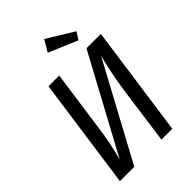

<svg xmlns="http://www.w3.org/2000/svg" viewBox="-259 -1014 1125 1125"><g transform="rotate(-45 304.0 -451.5)"><path d="M484 0H394L442 -348Q461 -482 491 -597L169 0H50L147 -689H236L187 -341Q176 -256 165 -202Q154 -148 139 -91L462 -689H581ZM491 -801 462 -755 283 -831 325 -903Z"/></g></svg>

Font: Fira Sans Condensed
Style: Italic
Weight: 400
Width: 3
Italic angle: -8°
Designer: bBox Type GmbH & Carrois Corporate GbR & Edenspiekermann AG
Foundry: bBox Type GmbH & Carrois Corporate GbR & Edenspiekermann AG
Version: Version 4.301